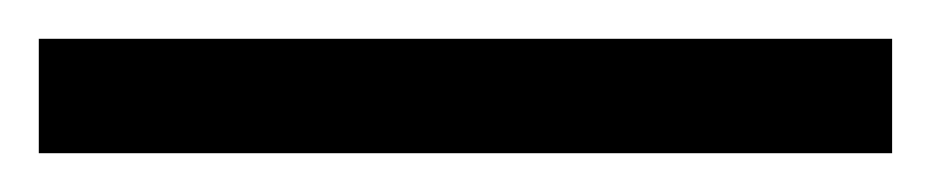

<svg xmlns="http://www.w3.org/2000/svg" viewBox="-25 -839 480 99"><path d="M-5 -760V-819H435V-760Z"/></svg>

Font: Noto Serif Thai SemiCondensed Black
Style: Regular
Weight: 900
Width: 4
Designer: Monotype Design Team
Foundry: Monotype Imaging Inc.
Version: Version 2.002; ttfautohint (v1.8.4.7-5d5b)